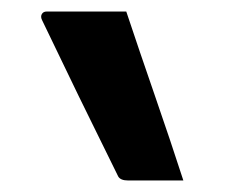

<svg xmlns="http://www.w3.org/2000/svg" viewBox="-20 -757 390 333"><path d="M199 -737Q222 -668 249 -590Q276 -512 298 -444H202Q189 -444 185 -451Q164 -494 140 -542.5Q116 -591 93.5 -638Q71 -685 53 -722Q50 -728 52.5 -732.5Q55 -737 61 -737Z"/></svg>

Font: Recursive Sn Lnr St Med
Style: Regular
Weight: 500
Version: Version 1.085;hotconv 1.1.0;makeotfexe 2.6.0; ttfautohint (v